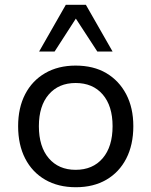

<svg xmlns="http://www.w3.org/2000/svg" viewBox="-20 -776 635 805"><path d="M298 9Q224 9 169.5 -22.5Q115 -54 85.5 -111.5Q56 -169 56 -247Q56 -324 85.5 -381Q115 -438 169.5 -469.5Q224 -501 297 -501Q372 -501 425.5 -469.5Q479 -438 509 -381Q539 -324 539 -247Q539 -169 509.5 -111.5Q480 -54 426 -22.5Q372 9 298 9ZM297 -64Q369 -64 410.5 -112.5Q452 -161 452 -247Q452 -332 410.5 -380Q369 -428 297 -428Q226 -428 184.5 -380Q143 -332 143 -247Q143 -161 184.5 -112.5Q226 -64 297 -64ZM144 -560 256 -756H340L452 -560H388L298 -698L209 -560Z"/></svg>

Font: Nunito Sans 9pt
Style: Regular
Weight: 400
Version: Version 3.101;gftools[0.9.27]